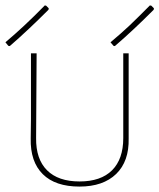

<svg xmlns="http://www.w3.org/2000/svg" viewBox="-25 -689 591 712"><path d="M452.1 -175.8Q454.1 -90.8 405.8 -43.9Q357.4 2.9 270 2.9Q180.2 2.9 133.8 -43Q86.9 -89.4 88.9 -175.8L89.8 -248V-491.2H110.8L108.9 -176.8Q107.9 -99.1 149.4 -57.6Q190.9 -16.1 270 -16.1Q349.1 -16.1 390.6 -57.6Q432.1 -99.1 432.1 -176.8V-491.2H452.1ZM155.8 -658.2 154.8 -652.8Q115.2 -613.3 84 -584Q43 -545.4 11.2 -518.1L5.9 -519L-4.9 -532.2Q28.3 -560.1 64.9 -594.2Q100.1 -627 141.1 -668.9L146 -668ZM545.9 -658.2 544.9 -652.8Q505.4 -613.3 474.1 -584Q439 -550.8 400.9 -518.1L396 -519L384.8 -532.2Q422.4 -563.5 455.1 -594.2Q483.9 -621.6 530.8 -668.9L536.1 -668Z"/></svg>

Font: Datalegreya
Style: Gradient
Weight: 400
Designer: Figs Lab
Foundry: Figs Lab
Version: Version 1.002;PS 001.002;hotconv 1.0.70;makeotf.lib2.5.58329